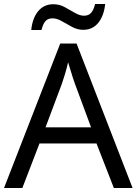

<svg xmlns="http://www.w3.org/2000/svg" viewBox="-20 -933 679 953"><path d="M545 0 459 -221H176L91 0H0L279 -717H360L638 0ZM352 -517Q349 -525 342 -546Q335 -567 328.5 -589.5Q322 -612 318 -624Q311 -593 302 -563.5Q293 -534 287 -517L206 -301H432ZM135 -784Q141 -843 169.5 -877.5Q198 -912 245 -912Q275 -912 301.5 -897.5Q328 -883 352 -869Q376 -855 397 -855Q420 -855 432.5 -869.5Q445 -884 452 -913H502Q496 -855 468 -820Q440 -785 393 -785Q365 -785 338.5 -799Q312 -813 287.5 -827.5Q263 -842 241 -842Q217 -842 205 -827.5Q193 -813 186 -784Z"/></svg>

Font: Noto Sans Takri
Style: Regular
Weight: 400
Designer: Monotype Design Team
Foundry: Monotype Imaging Inc.
Version: Version 2.003; ttfautohint (v1.8.4.7-5d5b)